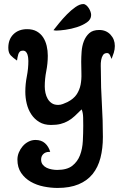

<svg xmlns="http://www.w3.org/2000/svg" viewBox="-20 -824 587 948"><path d="M114 -680Q142 -680 161.5 -669Q181 -658 193 -639.5Q205 -621 210.5 -597.5Q216 -574 216 -549Q216 -511 208.5 -473Q201 -435 201 -397Q201 -381 204.5 -365Q208 -349 215.5 -336Q223 -323 235.5 -314.5Q248 -306 267 -306Q279 -306 290.5 -310.5Q302 -315 313 -320Q344 -336 358.5 -358Q373 -380 378 -406Q383 -432 382 -461Q381 -490 381 -519Q381 -542 383 -569.5Q385 -597 394 -620.5Q403 -644 420.5 -660Q438 -676 470 -676Q504 -676 525.5 -653Q547 -630 547 -597Q547 -580 542 -564Q537 -548 531 -533Q529 -539 523.5 -550.5Q518 -562 509 -562Q495 -562 488.5 -552Q482 -542 479.5 -527.5Q477 -513 477.5 -498Q478 -483 478 -474Q478 -392 483 -311Q488 -230 488 -148Q488 -91 476 -44.5Q464 2 437.5 35Q411 68 368 86Q325 104 264 104Q231 104 196 97Q161 90 132 73.5Q103 57 84.5 30Q66 3 66 -36Q66 -54 73 -71Q80 -88 92 -102Q104 -116 120.5 -124.5Q137 -133 155 -133Q184 -133 202 -117Q220 -101 228 -74H222Q205 -74 194 -63.5Q183 -53 183 -36Q183 -21 191 -11Q199 -1 210.5 4.5Q222 10 236 12.5Q250 15 262 15Q311 15 337 -5.5Q363 -26 375 -57.5Q387 -89 389 -128Q391 -167 391 -203Q391 -220 390.5 -244Q390 -268 383 -284Q365 -266 349.5 -251.5Q334 -237 316.5 -227Q299 -217 279 -212Q259 -207 232 -207Q198 -207 174 -221.5Q150 -236 134.5 -259.5Q119 -283 112 -312Q105 -341 105 -371Q105 -409 112.5 -447Q120 -485 120 -523Q120 -530 119 -538.5Q118 -547 115.5 -555Q113 -563 107.5 -568.5Q102 -574 93 -574Q83 -574 78 -569Q73 -564 70.5 -556.5Q68 -549 66.5 -540.5Q65 -532 64 -525Q45 -538 33 -550.5Q21 -563 21 -588Q21 -630 46.5 -655Q72 -680 114 -680ZM244 -675Q254 -688 272 -710Q290 -732 310.5 -753Q331 -774 352.5 -789Q374 -804 391 -804Q399 -804 406 -798Q413 -792 418.5 -783.5Q424 -775 427 -766Q430 -757 430 -750Q430 -728 409 -713.5Q388 -699 360 -690Q332 -681 303 -677Q274 -673 258 -673Q252 -673 244 -675Z"/></svg>

Font: Gloria
Style: Regular
Weight: 400
Designer: Peter Wiegel
Foundry: Peter Wiegel
Version: Version 1.000